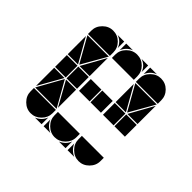

<svg xmlns="http://www.w3.org/2000/svg" viewBox="-118 -649 805 805"><g transform="rotate(45 284.0 -247.0)"><path d="M284 -492Q311 -492 330 -473Q349 -454 349 -427V-407H219V-427Q219 -453 238.5 -472.5Q258 -492 284 -492ZM142 -492Q169 -492 188 -473Q207 -454 207 -427V-407H77V-427Q77 -453 96.5 -472.5Q116 -492 142 -492ZM426 -492Q453 -492 472 -473Q491 -454 491 -427V-407H361V-427Q361 -453 380.5 -472.5Q400 -492 426 -492ZM426 -2Q400 -2 380.5 -21.5Q361 -41 361 -67V-87H491V-67Q491 -41 471.5 -21.5Q452 -2 426 -2ZM142 -2Q116 -2 96.5 -21.5Q77 -41 77 -67V-87H207V-67Q207 -41 187.5 -21.5Q168 -2 142 -2ZM284 -2Q258 -2 238.5 -21.5Q219 -41 219 -67V-87H349V-67Q349 -41 329.5 -21.5Q310 -2 284 -2ZM79 -92 142 -205 206 -92ZM206 -402 142 -290 79 -402ZM490 -402 426 -290 363 -402ZM282 -212H219V-282H282ZM424 -212H361V-282H424ZM140 -212H77V-282H140ZM349 -212H287V-282H349ZM491 -212H429V-282H491ZM207 -212H145V-282H207ZM77 -287V-395L138 -287ZM361 -287V-395L422 -287ZM77 -207H138L77 -99ZM207 -287H147L207 -395ZM207 -207V-99L147 -207ZM491 -287H431L491 -395ZM219 -42Q231 -14 259 -2H219ZM361 -42Q373 -14 401 -2H361ZM361 -492H401Q387 -487 377 -477Q367 -467 361 -453ZM310 -2Q324 -8 334 -18Q344 -28 349 -42V-2ZM168 -2Q182 -8 192 -18Q202 -28 207 -42V-2ZM219 -492H259Q245 -487 235 -477Q225 -467 219 -453ZM349 -492V-453Q339 -482 310 -492ZM207 -492V-453Q197 -482 168 -492Z"/></g></svg>

Font: CAT DyFa
Style: Regular
Weight: 400
Designer: Peter Wiegel
Foundry: Peter Wiegel
Version: Version 1.001; ttfautohint (v1.3)